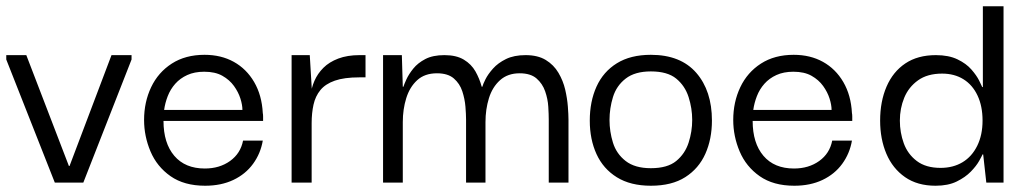

<svg xmlns="http://www.w3.org/2000/svg" viewBox="-27 -583 3271 613"><path d="M329 -407H393V-393L239 0H148L-7 -393V-407H57L193 -53H195Z M628 10Q561 10 517.5 -20.5Q474 -51 453.5 -99.5Q433 -148 433 -200Q433 -257 455.5 -304.5Q478 -352 521.5 -380Q565 -408 626 -408Q679 -408 719.5 -385.5Q760 -363 784.5 -321Q809 -279 812 -222Q813 -218 813 -210.5Q813 -203 813 -197H495Q495 -126 529.5 -85.5Q564 -45 627 -45Q674 -45 707.5 -69Q741 -93 749 -134H812Q805 -93 781 -60Q757 -27 718 -8.5Q679 10 628 10ZM497 -232H747Q747 -248 740.5 -268.5Q734 -289 720 -308.5Q706 -328 683 -341Q660 -354 625 -354Q594 -354 571 -343.5Q548 -333 532.5 -315.5Q517 -298 508.5 -276Q500 -254 497 -232Z M904 0V-407H962L969 -290L968 -202V0ZM968 -190 965 -279Q967 -302 977 -325Q987 -348 1005.5 -366.5Q1024 -385 1053 -396Q1082 -407 1121 -407H1140V-336H1120Q1072 -336 1042 -325.5Q1012 -315 996 -295.5Q980 -276 974 -249Q968 -222 968 -190Z M1196 0V-407H1256L1259 -306H1261Q1263 -313 1270.5 -329.5Q1278 -346 1292.5 -364Q1307 -382 1331 -394.5Q1355 -407 1392 -407Q1430 -407 1454 -392.5Q1478 -378 1491 -355Q1504 -332 1511 -306H1513Q1515 -314 1523 -330Q1531 -346 1547 -364Q1563 -382 1588.5 -394.5Q1614 -407 1651 -407Q1690 -407 1715.5 -391.5Q1741 -376 1756 -350.5Q1771 -325 1777.5 -297Q1784 -269 1786 -243Q1788 -217 1788 -201V0H1725V-201Q1725 -218 1723.5 -242.5Q1722 -267 1713.5 -291.5Q1705 -316 1686 -332.5Q1667 -349 1632 -349Q1594 -349 1569.5 -327Q1545 -305 1534 -269.5Q1523 -234 1523 -193V0H1461V-201Q1461 -218 1459 -242.5Q1457 -267 1449 -291.5Q1441 -316 1422 -332.5Q1403 -349 1368 -349Q1329 -349 1305 -327Q1281 -305 1270 -269.5Q1259 -234 1259 -193V0Z M2051 10Q1986 10 1942.5 -17Q1899 -44 1877.5 -91Q1856 -138 1856 -198Q1856 -259 1877.5 -306.5Q1899 -354 1942.5 -381Q1986 -408 2051 -408Q2146 -408 2196 -350.5Q2246 -293 2246 -198Q2246 -139 2225 -92Q2204 -45 2161 -17.5Q2118 10 2051 10ZM2051 -46Q2104 -46 2132 -69Q2160 -92 2171.5 -127.5Q2183 -163 2183 -200Q2183 -237 2171.5 -273Q2160 -309 2132 -332Q2104 -355 2051 -355Q2000 -355 1970.5 -332Q1941 -309 1930 -273Q1919 -237 1919 -200Q1919 -163 1930 -127.5Q1941 -92 1970.5 -69Q2000 -46 2051 -46Z M2509 10Q2442 10 2398.5 -20.5Q2355 -51 2334.5 -99.5Q2314 -148 2314 -200Q2314 -257 2336.5 -304.5Q2359 -352 2402.5 -380Q2446 -408 2507 -408Q2560 -408 2600.5 -385.5Q2641 -363 2665.5 -321Q2690 -279 2693 -222Q2694 -218 2694 -210.5Q2694 -203 2694 -197H2376Q2376 -126 2410.5 -85.5Q2445 -45 2508 -45Q2555 -45 2588.5 -69Q2622 -93 2630 -134H2693Q2686 -93 2662 -60Q2638 -27 2599 -8.5Q2560 10 2509 10ZM2378 -232H2628Q2628 -248 2621.5 -268.5Q2615 -289 2601 -308.5Q2587 -328 2564 -341Q2541 -354 2506 -354Q2475 -354 2452 -343.5Q2429 -333 2413.5 -315.5Q2398 -298 2389.5 -276Q2381 -254 2378 -232Z M2960 10Q2902 10 2862.5 -17.5Q2823 -45 2803 -92Q2783 -139 2783 -198Q2783 -259 2803.5 -306.5Q2824 -354 2863.5 -380.5Q2903 -407 2961 -407Q3002 -407 3030 -393.5Q3058 -380 3074.5 -361Q3091 -342 3099 -326Q3107 -310 3109 -305H3111V-563H3177V0H3122L3112 -90H3110Q3108 -85 3099 -69Q3090 -53 3072.5 -35Q3055 -17 3027.5 -3.5Q3000 10 2960 10ZM2976 -47Q3016 -47 3046 -65Q3076 -83 3093 -117.5Q3110 -152 3110 -198Q3110 -244 3094 -278Q3078 -312 3049 -330Q3020 -348 2981 -348Q2934 -348 2904 -326.5Q2874 -305 2860 -271Q2846 -237 2846 -198Q2846 -160 2858.5 -125.5Q2871 -91 2900 -69Q2929 -47 2976 -47Z"/></svg>

Font: Darker Grotesque Medium
Style: Regular
Weight: 500
Designer: Gabriel Lam
Foundry: TypeRant
Version: Version 1.000;gftools[0.9.28]